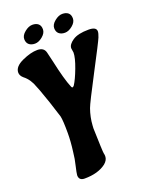

<svg xmlns="http://www.w3.org/2000/svg" viewBox="-251 -970 841 1090"><g transform="rotate(-20 169.5 -425.0)"><path d="M251 -658 247 -685Q247 -708 279 -729.5Q311 -751 375 -751Q422 -751 422 -724Q422 -712 413 -689.5Q404 -667 322.5 -512Q241 -357 231 -329Q214 -281 211 -232L210 -215Q214 -72 216.5 -62Q219 -52 219 -44Q219 -20 196 -1Q148 36 66 36Q32 36 32 4L35 -16Q36 -21 42 -48Q48 -75 50.5 -88Q53 -101 56 -129Q64 -189 64 -240Q64 -316 58 -342Q26 -446 -2 -521L-12 -546Q-29 -596 -64 -623Q-83 -639 -83 -658Q-83 -694 -30.5 -718Q22 -742 62 -742Q102 -742 110 -709Q113 -698 124 -650Q149 -534 171 -482Q174 -474 178 -474Q182 -474 188 -481Q207 -510 229 -568.5Q251 -627 251 -658ZM265.5 -886Q288 -886 301 -875Q314 -864 314 -841.5Q314 -819 290.5 -799.5Q267 -780 244.5 -780Q222 -780 208.5 -791.5Q195 -803 195 -825Q195 -847 219 -866.5Q243 -886 265.5 -886ZM84.5 -886Q107 -886 120 -875Q133 -864 133 -841.5Q133 -819 109.5 -799.5Q86 -780 63.5 -780Q41 -780 27.5 -791.5Q14 -803 14 -825Q14 -847 38 -866.5Q62 -886 84.5 -886Z"/></g></svg>

Font: Chicle
Style: Regular
Weight: 400
Designer: Angel Koziupa and Alejandro Paul
Foundry: Angel Koziupa and Alejandro Paul
Version: Version 1.000